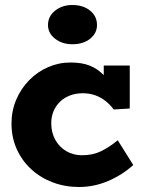

<svg xmlns="http://www.w3.org/2000/svg" viewBox="-20 -733 573 768"><path d="M296 15Q240 15 191 -3.5Q142 -22 105 -56Q68 -90 47 -136.5Q26 -183 26 -238Q26 -290 45 -334.5Q64 -379 97 -412.5Q130 -446 172.5 -464.5Q215 -483 262 -483Q308 -483 339 -470.5Q370 -458 393.5 -434Q417 -410 438 -375L395 -381V-471H499V-299L435 -295Q420 -315 401.5 -329.5Q383 -344 360.5 -352Q338 -360 311 -360Q284 -360 261 -351.5Q238 -343 221 -327Q204 -311 194.5 -289Q185 -267 185 -240Q185 -203 201 -174Q217 -145 245 -128.5Q273 -112 308 -112Q351 -112 384 -128Q417 -144 451 -172L513 -73Q469 -33 412.5 -9Q356 15 296 15ZM269 -556Q229 -556 200.5 -578Q172 -600 172 -633Q172 -668 200.5 -690.5Q229 -713 269 -713Q313 -713 340.5 -690.5Q368 -668 368 -633Q368 -600 340.5 -578Q313 -556 269 -556Z"/></svg>

Font: BioRhyme ExtraBold
Style: Regular
Weight: 800
Designer: Aoife Mooney
Foundry: Aoife Mooney Type
Version: Version 1.600;gftools[0.9.33]